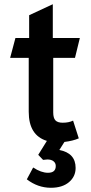

<svg xmlns="http://www.w3.org/2000/svg" viewBox="-20 -665 429 909"><path d="M285 7 261 45Q338 60 338 130Q338 171 306.5 197.5Q275 224 221 224Q159 224 107 184L137 128Q175 153 207 153Q244 153 244 121Q244 107 233.5 98.5Q223 90 204 90Q198 90 184 92L161 68L202 2Q116 -24 116 -136V-391H28L53 -485H118V-593L230 -645V-485H358L335 -391H232V-133Q232 -106 242.5 -95Q253 -84 277 -84Q306 -84 326 -94L353 -10Q326 2 285 7Z"/></svg>

Font: Niramit SemiBold
Style: Regular
Weight: 600
Designer: Katatrad Aksorn Co.,Ltd.
Foundry: Cadson Demak Co.,Ltd.
Version: Version 1.001; ttfautohint (v1.6)